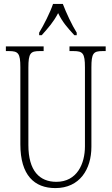

<svg xmlns="http://www.w3.org/2000/svg" viewBox="-20 -951 571 981"><path d="M180 -784V-771H193C227 -809 253 -838 277 -884C299 -838 325 -809 360 -771H372V-784C348 -822 318 -886 301 -931H251C236 -886 203 -822 180 -784ZM263 10C387 10 447 -86 447 -201V-606C447 -679 457 -690 504 -690H520V-714H335V-690H356C403 -690 414 -679 414 -607V-203C414 -115 374 -22 268 -22C182 -22 125 -78 125 -210V-605C125 -680 136 -690 183 -690H203V-714H10V-690H26C73 -690 84 -679 84 -608V-214C84 -55 156 10 263 10Z"/></svg>

Font: Noto Serif Khmer ExtraCondensed ExtraLight
Style: Regular
Weight: 200
Width: 2
Designer: Danh Hong and the Monotype Design Team
Foundry: Monotype Imaging Inc.
Version: Version 2.004